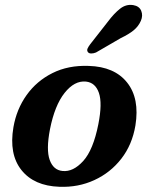

<svg xmlns="http://www.w3.org/2000/svg" viewBox="-20 -739 594 772"><path d="M336.5 -474Q440.5 -471 491.2 -407Q542 -343 524.5 -234.5Q511.5 -157 467.8 -100.8Q424 -44.5 359.2 -14.8Q294.5 15 218.5 12Q117 8.5 66.2 -55.2Q15.5 -119 34 -227.5Q46.5 -300 87 -356.8Q127.5 -413.5 191 -445.2Q254.5 -477 336.5 -474ZM231.5 -51.5Q274 -47 314.5 -91.5Q355 -136 375.5 -240Q392 -323.5 377.8 -365.2Q363.5 -407 325.5 -411Q279.5 -415.5 239.8 -365.5Q200 -315.5 181 -219.5Q165 -137 179.8 -96Q194.5 -55 231.5 -51.5ZM413.5 -651.5Q438.5 -685 462.8 -704Q487 -723 515.5 -718.5Q540 -714.5 547.8 -695.5Q555.5 -676.5 546.5 -655.5Q537 -633.5 517.8 -617.5Q498.5 -601.5 466 -586L366 -528Q356.5 -524 347 -524Q337.5 -524 333.5 -529.5Q328.5 -536 332.2 -544.2Q336 -552.5 343 -561.5Z"/></svg>

Font: Fraunces 9pt S050 SemiBold
Style: Italic
Weight: 600
Italic angle: -16°
Version: Version 1.000; ttfautohint (v1.8.3)